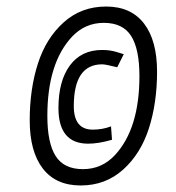

<svg xmlns="http://www.w3.org/2000/svg" viewBox="-20 -549 538 588"><path d="M339 -343Q303 -352 293 -352Q206 -352 206 -224Q206 -152 264 -152Q294 -152 320 -162L323 -121Q282 -109 250 -109Q159 -109 159 -218Q159 -301 194 -348.5Q229 -396 293 -396Q316 -396 336.5 -390Q357 -384 359 -383ZM436 -156Q411 -78 357 -29.5Q303 19 227 19Q151 19 111 -33Q71 -85 71 -180.5Q71 -276 96 -354Q121 -432 175 -480.5Q229 -529 305 -529Q381 -529 421 -477Q461 -425 461 -329.5Q461 -234 436 -156ZM332 -74Q407 -155 407 -316Q407 -399 381.5 -439Q356 -479 298 -479Q240 -479 200 -436Q125 -355 125 -194Q125 -111 150.5 -71Q176 -31 234 -31Q292 -31 332 -74Z"/></svg>

Font: Gudea
Style: Italic
Weight: 400
Version: Version 1.002